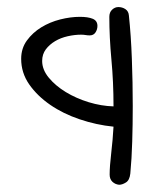

<svg xmlns="http://www.w3.org/2000/svg" viewBox="-20 -339 431 536"><path d="M339.8 -295.9Q345.7 -240.2 348.1 -174.8Q350.6 -109.4 350.6 -43Q350.6 8.8 349.1 56.6Q347.7 104.5 343.8 145.5Q341.8 164.1 331.5 170.4Q321.3 176.8 312.5 176.8Q301.8 175.8 293.9 168.5Q286.1 161.1 286.1 148.4Q286.1 126 290.5 88.4Q294.9 50.8 296.9 14.6Q249 9.8 202.6 -5.9Q156.2 -21.5 120.1 -46.4Q84 -71.3 61.5 -103.5Q39.1 -135.7 39.1 -174.8Q39.1 -204.1 55.2 -226.1Q71.3 -248 95.2 -262.7Q119.1 -277.3 147.9 -284.7Q176.8 -292 203.1 -292Q225.6 -292 238.8 -286.6Q252 -281.2 252 -266.6Q252 -256.8 246.6 -248.5Q241.2 -240.2 230.5 -240.2Q224.6 -240.2 218.8 -241.2Q212.9 -242.2 206.1 -242.2Q188.5 -242.2 168.9 -237.8Q149.4 -233.4 133.8 -224.1Q118.2 -214.8 107.9 -201.2Q97.7 -187.5 97.7 -168.9Q97.7 -144.5 116.2 -122.1Q134.8 -99.6 163.6 -82Q192.4 -64.5 227.5 -53.7Q262.7 -43 296.9 -42Q296.9 -110.4 291 -172.9Q285.2 -235.4 285.2 -292Q285.2 -304.7 293 -312Q300.8 -319.3 310.5 -319.3Q321.3 -319.3 330.1 -313.5Q338.9 -307.6 339.8 -295.9Z"/></svg>

Font: Hi Melody Cyrillic
Style: Regular
Weight: 400
Version: Version 0.90 April 10, 2018